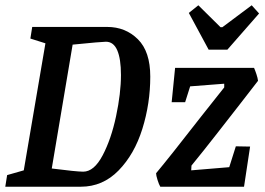

<svg xmlns="http://www.w3.org/2000/svg" viewBox="-22 -707 1002 727"><path d="M547 -417Q547 -315 517 -219Q487 -123 427 -61.5Q367 0 284 0H-2L5 -44L68 -62L150 -543L93 -561L100 -605H384Q453 -605 500 -558.5Q547 -512 547 -417ZM436 -423Q436 -484 422 -516.5Q408 -549 379 -549Q363 -549 253 -538L174 -69Q268 -57 293 -57Q334 -57 366.5 -118.5Q399 -180 417.5 -267Q436 -354 436 -423ZM871 -153 925 -152 902 0H585Q580 -8 574.5 -25.5Q569 -43 569 -51Q620 -112 739 -265L827 -376V-390L698 -380L679 -320H628L641 -450H940Q944 -441 949 -426Q954 -411 955 -401L886 -312Q861 -280 804.5 -207.5Q748 -135 703 -80L702 -62L846 -74ZM693 -658 729 -687 813 -604H820L931 -687L959 -656L839 -519H768Z"/></svg>

Font: Grenze Medium
Style: Italic
Weight: 500
Italic angle: -10°
Designer: Renata Polastri
Foundry: Omnibus-Type
Version: Version 1.002; ttfautohint (v1.8)